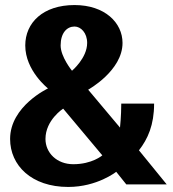

<svg xmlns="http://www.w3.org/2000/svg" viewBox="-20 -730 685 760"><path d="M640 0 530 -135C565 -180 590 -235 590 -320H460C460 -270 455 -225 455 -225L329 -375C329 -375 465 -450 465 -560C465 -640 395 -710 275 -710C150 -710 80 -640 80 -550C80 -450 170 -380 170 -380C170 -380 20 -310 20 -180C20 -75 105 10 250 10C365 10 440 -50 440 -50L480 0ZM270 -80C205 -80 160 -125 160 -180C160 -255 230 -300 230 -300L385 -115C385 -115 345 -80 270 -80ZM220 -550C220 -600 245 -625 275 -625C300 -625 325 -600 325 -560C325 -500 265 -450 265 -450C265 -450 220 -505 220 -550Z"/></svg>

Font: Scada
Style: Bold
Weight: 700
Designer: Jovanny Lemonad
Foundry: Jovanny Lemonad
Version: Version 3.005